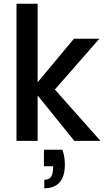

<svg xmlns="http://www.w3.org/2000/svg" viewBox="-20 -760 567 1036"><path d="M522 0H381L183 -245V0H69V-740H183V-316L379 -551H516L276 -277ZM219 256V210Q246 210 256.5 192.5Q267 175 267 137H217V48H317Q330 87 330 128Q330 255 219 256Z"/></svg>

Font: Ulagadi Sans Medium
Style: Regular
Weight: 500
Designer: Ninad Kale (Devanagari), Jonny Pinhorn (Latin)
Foundry: Indian Type Foundry
Version: Version 3.01;March 29, 2020;FontCreator 12.0.0.2522 64-bit; 